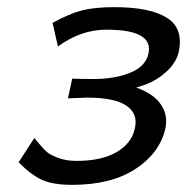

<svg xmlns="http://www.w3.org/2000/svg" viewBox="-20 -507 523 537"><path d="M32 -53 76 -121Q78 -119 89.5 -105Q101 -91 110.5 -82.5Q120 -74 142.5 -65.5Q165 -57 194 -57Q264 -57 306 -81.5Q348 -106 357 -147Q367 -189 333.5 -211.5Q300 -234 224 -234Q214 -234 170 -232L182 -287Q207 -286 241 -286Q301 -286 344 -303.5Q387 -321 395 -356Q411 -424 278 -424Q206 -424 142 -377L127 -443Q172 -468 208 -477.5Q244 -487 300 -487Q401 -487 448 -456.5Q495 -426 479 -358Q471 -330 445.5 -306.5Q420 -283 388 -271L361 -262Q410 -245 430.5 -214Q451 -183 442 -145Q425 -77 357.5 -33.5Q290 10 182 10Q130 10 99.5 -3Q69 -16 32 -53Z"/></svg>

Font: Coval
Style: Book Italic
Weight: 350
Foundry: Context Ltd
Version: Version 001.000